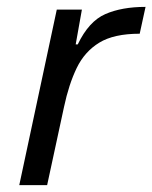

<svg xmlns="http://www.w3.org/2000/svg" viewBox="-20 -538 443 558"><path d="M36 0 145 -510H218L200 -409H206Q238 -476 286 -497Q334 -518 403 -518L386 -440Q311 -440 268.5 -414Q226 -388 203 -340.5Q180 -293 166 -227L117 0Z"/></svg>

Font: Saira
Style: Italic
Weight: 400
Italic angle: -12°
Designer: Hector Gatti with collaboration of the Omnibus-Type team
Foundry: Omnibus-Type
Version: Version 1.100; ttfautohint (v1.8.3)